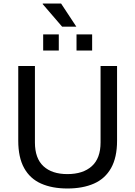

<svg xmlns="http://www.w3.org/2000/svg" viewBox="-20 -1062 771 1094"><path d="M364 12Q277 12 214 -16Q151 -44 117.5 -104.5Q84 -165 84 -260V-686H179V-250Q179 -160 227.5 -115Q276 -70 364 -70Q453 -70 503 -115Q553 -160 553 -250V-686H647V-260Q647 -165 613 -104.5Q579 -44 515.5 -16Q452 12 364 12ZM226 -774V-866H315V-774ZM416 -774V-866H505V-774ZM415 -910H334L223 -1039L224 -1042H328Z"/></svg>

Font: Archivo SemiBold
Style: Regular
Weight: 400
Version: Version 2.001